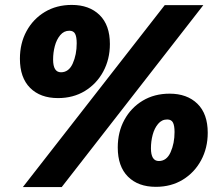

<svg xmlns="http://www.w3.org/2000/svg" viewBox="-20 -745 899 781"><path d="M216 -346Q144 -346 102.5 -387.5Q61 -429 61 -506Q61 -569 88 -618.5Q115 -668 162.5 -696.5Q210 -725 272 -725Q343 -725 385 -684Q427 -643 427 -566Q427 -504 400 -454Q373 -404 325.5 -375Q278 -346 216 -346ZM73 16 650 -724H807L231 16ZM228 -451Q260 -451 276 -487Q292 -523 292 -569Q292 -595 285.5 -607.5Q279 -620 262 -620Q240 -620 225 -602Q210 -584 203 -557.5Q196 -531 196 -503Q196 -451 228 -451ZM614 15Q542 15 500.5 -26.5Q459 -68 459 -145Q459 -208 486 -257.5Q513 -307 560.5 -335.5Q608 -364 670 -364Q741 -364 783 -323Q825 -282 825 -205Q825 -143 798 -93Q771 -43 723.5 -14Q676 15 614 15ZM626 -90Q658 -90 674 -126Q690 -162 690 -208Q690 -234 683.5 -246.5Q677 -259 660 -259Q638 -259 623 -241Q608 -223 601 -196.5Q594 -170 594 -142Q594 -90 626 -90Z"/></svg>

Font: Bitter Black
Style: Italic
Weight: 900
Italic angle: -9°
Designer: Sol Matas, and Bitter project Authors
Foundry: Sol Matas
Version: Version 2.001